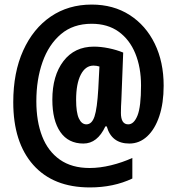

<svg xmlns="http://www.w3.org/2000/svg" viewBox="-20 -742 774 840"><path d="M696 -367Q696 -291 677 -234Q658 -177 624 -145.5Q590 -114 546 -114Q468 -114 447 -189H441Q406 -114 345 -114Q279 -114 244 -164.5Q209 -215 209 -306Q209 -411 257.5 -474.5Q306 -538 391 -538Q421 -538 455.5 -531Q490 -524 519 -512L511 -305Q510 -291 509.5 -276Q509 -261 509 -248Q509 -198 541 -198Q566 -198 581.5 -236.5Q597 -275 597 -368Q597 -447 572 -508Q547 -569 499 -603.5Q451 -638 381 -638Q300 -638 246.5 -592.5Q193 -547 166 -470.5Q139 -394 139 -299Q139 -211 164.5 -145.5Q190 -80 242 -43.5Q294 -7 372 -7Q417 -7 466 -19Q515 -31 559 -51V39Q477 78 373 78Q213 78 125.5 -20.5Q38 -119 38 -295Q38 -425 81.5 -521Q125 -617 202 -669.5Q279 -722 381 -722Q476 -722 547 -676.5Q618 -631 657 -551Q696 -471 696 -367ZM313 -305Q313 -250 325 -224Q337 -198 358 -198Q382 -198 393.5 -232.5Q405 -267 410 -353L415 -451Q402 -455 389 -455Q354 -455 333.5 -415.5Q313 -376 313 -305Z"/></svg>

Font: Noto Sans Bengali ExtraCondensed
Style: Bold
Weight: 700
Width: 2
Designer: Joana Ranito - Universal Thirst; Jelle Bosma - Monotype Design Team
Foundry: Universal Thirst ehf.
Version: Version 3.000; ttfautohint (v1.8.4.7-5d5b)